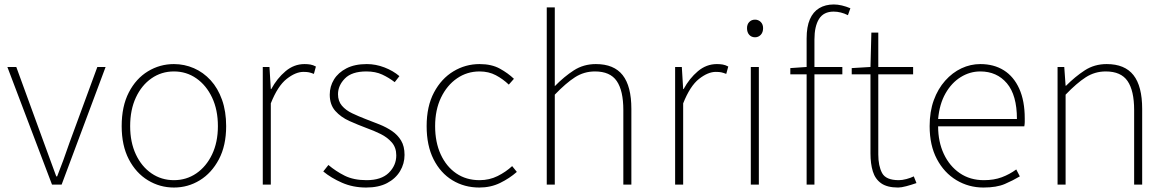

<svg xmlns="http://www.w3.org/2000/svg" viewBox="-20 -827 5232 860"><path d="M213 0 13 -527H53L177 -187Q191 -149 205 -110.5Q219 -72 232 -37H236Q250 -72 264 -110.5Q278 -149 291 -187L416 -527H453L256 0Z M759 13Q696 13 642.5 -19.5Q589 -52 557 -113.5Q525 -175 525 -262Q525 -351 557 -413Q589 -475 642.5 -507.5Q696 -540 759 -540Q806 -540 848.5 -521.5Q891 -503 923.5 -467.5Q956 -432 974.5 -380Q993 -328 993 -262Q993 -175 960.5 -113.5Q928 -52 875 -19.5Q822 13 759 13ZM759 -20Q815 -20 859.5 -50.5Q904 -81 930 -135.5Q956 -190 956 -262Q956 -335 930 -390Q904 -445 859.5 -476Q815 -507 759 -507Q703 -507 658.5 -476Q614 -445 588.5 -390Q563 -335 563 -262Q563 -190 588.5 -135.5Q614 -81 658.5 -50.5Q703 -20 759 -20Z M1157 0V-527H1187L1193 -428H1195Q1221 -476 1259 -508Q1297 -540 1344 -540Q1358 -540 1370 -538Q1382 -536 1395 -529L1386 -496Q1373 -501 1364 -503Q1355 -505 1339 -505Q1304 -505 1264 -473.5Q1224 -442 1193 -364V0Z M1620 13Q1561 13 1512 -8.5Q1463 -30 1428 -59L1451 -88Q1484 -60 1524 -40Q1564 -20 1622 -20Q1688 -20 1721.5 -53Q1755 -86 1755 -131Q1755 -166 1735 -189Q1715 -212 1684.5 -227Q1654 -242 1623 -253Q1583 -268 1545 -285Q1507 -302 1482 -330Q1457 -358 1457 -403Q1457 -440 1476 -471Q1495 -502 1532 -521Q1569 -540 1623 -540Q1663 -540 1702 -525Q1741 -510 1769 -486L1748 -459Q1722 -479 1692 -493Q1662 -507 1621 -507Q1556 -507 1525 -475.5Q1494 -444 1494 -405Q1494 -374 1511.5 -353.5Q1529 -333 1557.5 -319.5Q1586 -306 1617 -294Q1649 -282 1680 -269.5Q1711 -257 1736 -240Q1761 -223 1776.5 -197.5Q1792 -172 1792 -133Q1792 -94 1772 -60.5Q1752 -27 1714 -7Q1676 13 1620 13Z M2127 13Q2060 13 2006.5 -19.5Q1953 -52 1922 -113.5Q1891 -175 1891 -262Q1891 -351 1924 -413Q1957 -475 2011 -507.5Q2065 -540 2128 -540Q2182 -540 2219 -519.5Q2256 -499 2282 -474L2259 -448Q2233 -473 2201 -490Q2169 -507 2128 -507Q2072 -507 2027 -476Q1982 -445 1955.5 -390Q1929 -335 1929 -262Q1929 -190 1954 -135.5Q1979 -81 2023.5 -50.5Q2068 -20 2128 -20Q2172 -20 2209 -38.5Q2246 -57 2274 -83L2295 -57Q2262 -28 2220 -7.5Q2178 13 2127 13Z M2429 0V-794H2465V-560V-441Q2507 -484 2550.5 -512Q2594 -540 2649 -540Q2730 -540 2769 -490.5Q2808 -441 2808 -339V0H2772V-334Q2772 -421 2742.5 -464Q2713 -507 2645 -507Q2596 -507 2555.5 -481Q2515 -455 2465 -403V0Z M3004 0V-527H3034L3040 -428H3042Q3068 -476 3106 -508Q3144 -540 3191 -540Q3205 -540 3217 -538Q3229 -536 3242 -529L3233 -496Q3220 -501 3211 -503Q3202 -505 3186 -505Q3151 -505 3111 -473.5Q3071 -442 3040 -364V0Z M3343 0V-527H3379V0ZM3362 -660Q3346 -660 3336 -671Q3326 -682 3326 -701Q3326 -718 3336 -728.5Q3346 -739 3362 -739Q3377 -739 3387.5 -728.5Q3398 -718 3398 -701Q3398 -682 3387.5 -671Q3377 -660 3362 -660Z M3593 0V-655Q3593 -707 3607.5 -740.5Q3622 -774 3649.5 -790.5Q3677 -807 3715 -807Q3732 -807 3751 -802.5Q3770 -798 3789 -790L3778 -759Q3746 -775 3714 -775Q3669 -775 3648.5 -742Q3628 -709 3628 -650V0ZM3520 -494V-522L3593 -527H3753V-494Z M4003 13Q3954 13 3927 -6Q3900 -25 3889.5 -59.5Q3879 -94 3879 -140V-494H3795V-522L3879 -527L3883 -681H3914V-527H4070V-494H3914V-135Q3914 -84 3931 -52Q3948 -20 4006 -20Q4021 -20 4040 -25Q4059 -30 4073 -37L4085 -7Q4062 1 4039.5 7Q4017 13 4003 13Z M4385 13Q4319 13 4264 -20Q4209 -53 4176.5 -114.5Q4144 -176 4144 -262Q4144 -327 4162.5 -378Q4181 -429 4213.5 -465.5Q4246 -502 4286.5 -521Q4327 -540 4371 -540Q4432 -540 4476.5 -512Q4521 -484 4545.5 -429.5Q4570 -375 4570 -297Q4570 -289 4570 -280.5Q4570 -272 4568 -261H4182Q4182 -192 4207.5 -137.5Q4233 -83 4279 -51.5Q4325 -20 4387 -20Q4432 -20 4467 -33Q4502 -46 4532 -68L4548 -37Q4518 -19 4481 -3Q4444 13 4385 13ZM4182 -294H4535Q4535 -401 4490 -454Q4445 -507 4371 -507Q4324 -507 4283 -481.5Q4242 -456 4215 -408.5Q4188 -361 4182 -294Z M4717 0V-527H4747L4753 -443H4755Q4796 -484 4839 -512Q4882 -540 4937 -540Q5018 -540 5057 -490.5Q5096 -441 5096 -339V0H5060V-334Q5060 -421 5030.5 -464Q5001 -507 4933 -507Q4884 -507 4843.5 -481Q4803 -455 4753 -403V0Z"/></svg>

Font: Noto Sans JP
Style: Regular
Weight: 100
Designer: Ryoko NISHIZUKA 西塚涼子 (kana, bopomofo & ideographs); Paul D. Hunt (Latin, Greek & Cyrillic); Sandoll Communications 산돌커뮤니
Foundry: Adobe
Version: Version 2.004;hotconv 1.0.118;makeotfexe 2.5.65603